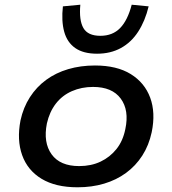

<svg xmlns="http://www.w3.org/2000/svg" viewBox="-20 -786 731 815"><path d="M309 9Q216 9 156.5 -27Q97 -63 74 -127.5Q51 -192 67 -275Q79 -330 107 -373.5Q135 -417 176 -447Q217 -477 269.5 -492.5Q322 -508 383 -508Q476 -508 535 -471.5Q594 -435 617.5 -371.5Q641 -308 624 -225Q612 -169 584 -125.5Q556 -82 515 -52Q474 -22 422 -6.5Q370 9 309 9ZM316 -81Q367 -81 407 -100Q447 -119 474.5 -153.5Q502 -188 512 -238Q529 -318 492.5 -367.5Q456 -417 375 -417Q326 -417 285 -399Q244 -381 217 -346Q190 -311 179 -262Q163 -181 199 -131Q235 -81 316 -81ZM392 -558Q334 -558 299.5 -582Q265 -606 252.5 -651.5Q240 -697 247 -759L321 -766Q315 -700 334 -667Q353 -634 406 -634Q458 -634 490 -667Q522 -700 539 -766L611 -759Q596 -697 566.5 -651.5Q537 -606 493 -582Q449 -558 392 -558Z"/></svg>

Font: Nunito Sans 7pt SemiExpanded SemiBold
Style: Italic
Weight: 600
Width: 6
Italic angle: -9°
Designer: Vernon Adams
Foundry: Vernon Adams
Version: Version 3.101;gftools[0.9.27]